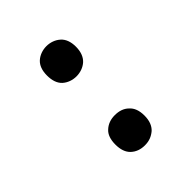

<svg xmlns="http://www.w3.org/2000/svg" viewBox="1 -877 415 415"><g transform="rotate(45 209.0 -669.5)"><path d="M68.4 -637.7C75.7 -629.9 86.9 -625.5 102.5 -625.5C117.7 -625.5 129.4 -629.4 137.2 -637.7C152.8 -654.8 152.8 -684.1 137.2 -701.2C129.4 -709.5 117.7 -713.9 102.5 -713.9C87.4 -713.9 75.7 -709.5 68.4 -701.2C52.7 -684.1 52.7 -654.8 68.4 -637.7ZM266.6 -668.5C266.6 -655.8 270.5 -645 278.3 -636.7C285.6 -628.4 297.4 -624.5 312.5 -624.5C327.6 -624.5 339.4 -628.4 347.2 -636.7C355 -645 358.9 -655.8 358.9 -668.5C358.9 -681.6 355 -691.4 347.2 -700.7C339.4 -709 328.1 -713.4 312.5 -713.4C296.9 -713.4 285.6 -709 278.3 -700.7C270 -692.4 266.6 -681.2 266.6 -668.5Z"/></g></svg>

Font: Shabnam Light
Style: Regular
Weight: 300
Foundry: DejaVu fonts team - Redesigned by Saber Rastikerdar - Based on Vazir font
Version: Version 5.0.1